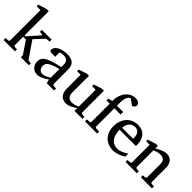

<svg xmlns="http://www.w3.org/2000/svg" viewBox="146 -1714 2704 2704"><g transform="rotate(45 1497.5 -362.5)"><path d="M363.8 0V-39.1L238.8 -227.1H183.1V-64Q183.1 -54.7 189 -48.8Q194.8 -43 204.1 -42L247.1 -39.1V0H20V-39.1L68.8 -42Q78.1 -43 84 -48.8Q89.8 -54.7 89.8 -64V-665H14.2V-698.2L142.1 -736.8H183.1V-255.9H203.1L350.1 -421.9Q354 -426.8 351.3 -432.4Q348.6 -438 341.8 -439L300.8 -442.9V-481.9H495.1V-442.9L431.2 -436L298.8 -294.9L471.2 -44.9L523.9 -39.1V0Z M865.2 -267.1Q797.9 -250 758.3 -233.4Q718.8 -216.8 698.5 -200Q678.2 -183.1 672.6 -165.8Q667 -148.4 667 -129.9Q667 -114.3 672.1 -99.4Q677.2 -84.5 686.8 -72.8Q696.3 -61 710.2 -54Q724.1 -46.9 742.2 -46.9Q762.2 -46.9 783.9 -54.2Q805.7 -61.5 823.7 -70.3Q844.7 -80.6 865.2 -94.2ZM878.4 0 865.2 -59.1Q838.9 -39.1 811 -23.4Q798.8 -16.6 785.2 -10.3Q771.5 -3.9 757.1 1.2Q742.7 6.3 727.8 9.3Q712.9 12.2 698.2 12.2Q670.9 12.2 647.2 2.9Q623.5 -6.3 606 -23.9Q588.4 -41.5 578.4 -66.4Q568.4 -91.3 568.4 -123Q568.4 -141.6 572 -158.2Q575.7 -174.8 586.9 -190.4Q598.1 -206.1 618.4 -220.5Q638.7 -234.9 671.6 -249Q704.6 -263.2 752.2 -277.1Q799.8 -291 865.2 -305.2V-348.1Q865.2 -398.4 842.8 -422.6Q820.3 -446.8 772 -446.8Q745.6 -446.8 727.1 -441.9Q708.5 -437 701.2 -434.1V-347.2H628.4Q621.6 -347.2 615 -348.1Q608.4 -349.1 603 -352.3Q597.7 -355.5 594.5 -361.1Q591.3 -366.7 591.3 -376Q591.3 -406.7 609.9 -429Q628.4 -451.2 658.2 -465.8Q688 -480.5 725.1 -487.3Q762.2 -494.1 799.3 -494.1Q845.7 -494.1 876.2 -482.9Q906.7 -471.7 924.6 -451.7Q942.4 -431.6 949.7 -404.3Q957 -377 957 -344.2V-64Q957 -54.7 963.1 -48.8Q969.2 -43 978 -42L1026.4 -39.1V0Z M1432.1 0V-57.1Q1419.4 -47.4 1401.1 -35.2Q1382.8 -22.9 1361.6 -12.5Q1340.3 -2 1317.1 5.1Q1293.9 12.2 1272 12.2Q1239.7 12.2 1214.1 2.7Q1188.5 -6.8 1170.7 -26.6Q1152.8 -46.4 1143.3 -76.9Q1133.8 -107.4 1133.8 -149.9V-420.9H1064V-455.1L1187 -494.1H1227.1V-168.9Q1227.1 -142.6 1232.2 -121.6Q1237.3 -100.6 1248.8 -85.9Q1260.3 -71.3 1278.8 -63.7Q1297.4 -56.2 1323.7 -56.2Q1338.9 -56.2 1354.5 -59.1Q1370.1 -62 1384.3 -66.7Q1398.4 -71.3 1410.9 -76.4Q1423.3 -81.5 1432.1 -85.9V-420.9H1361.8V-455.1L1483.9 -494.1H1524.9V-64Q1524.9 -54.7 1531.5 -48.8Q1538.1 -43 1546.9 -42L1590.8 -39.1V0Z M2001 -676.8Q2001 -661.6 1994.9 -651.6Q1988.8 -641.6 1980.7 -635.5Q1972.7 -629.4 1965.1 -626.5Q1957.5 -623.5 1954.6 -623Q1953.6 -624 1946.5 -629.2Q1939.5 -634.3 1929.4 -641.4Q1919.4 -648.4 1908 -656.2Q1896.5 -664.1 1886.7 -671.1Q1877 -678.2 1870.1 -682.9Q1863.3 -687.5 1862.8 -688Q1852.1 -682.1 1841.6 -671.4Q1831.1 -660.6 1822.5 -642.6Q1814 -624.5 1808.8 -598.9Q1803.7 -573.2 1803.7 -538.1V-474.1H1927.7V-422.9H1803.7V-64Q1803.7 -54.7 1809.8 -48.8Q1815.9 -43 1824.7 -42L1883.8 -39.1V0H1640.6V-39.1L1689.9 -42Q1698.7 -43 1704.8 -48.8Q1710.9 -54.7 1710.9 -64V-422.9H1647V-458L1710.9 -476.1Q1710.9 -501 1712.6 -520.8Q1714.4 -540.5 1718.5 -557.9Q1722.7 -575.2 1729 -591.6Q1735.4 -607.9 1744.6 -626Q1759.3 -654.3 1778.6 -675Q1797.9 -695.8 1820.1 -709.5Q1842.3 -723.1 1866.5 -730Q1890.6 -736.8 1915 -736.8Q1936 -736.8 1952.1 -731.9Q1968.3 -727.1 1979.2 -718.8Q1990.2 -710.4 1995.6 -699.7Q2001 -689 2001 -676.8Z M2394 -49.8Q2373 -36.6 2350.3 -25.4Q2327.6 -14.2 2303.5 -5.9Q2279.3 2.4 2254.4 7.3Q2229.5 12.2 2204.1 12.2Q2158.7 12.2 2116.7 -3.2Q2074.7 -18.6 2042.7 -49.3Q2010.7 -80.1 1991.5 -126.7Q1972.2 -173.3 1972.2 -235.8Q1972.2 -294.4 1989.7 -342Q2007.3 -389.6 2038.6 -423.6Q2069.8 -457.5 2112.8 -475.8Q2155.8 -494.1 2207 -494.1Q2253.4 -494.1 2288.6 -478.8Q2323.7 -463.4 2347.2 -436.3Q2370.6 -409.2 2382.3 -371.3Q2394 -333.5 2394 -289.1V-275.9Q2394 -268.1 2393.1 -261.2H2068.8Q2068.8 -223.1 2076.9 -185.1Q2085 -147 2104 -116.7Q2123 -86.4 2155.3 -67.6Q2187.5 -48.8 2235.8 -48.8Q2257.3 -48.8 2278.3 -54.4Q2299.3 -60.1 2319.6 -68.8Q2339.8 -77.6 2358.4 -88.6Q2377 -99.6 2394 -110.8ZM2293.9 -328.1Q2293.9 -353 2288.1 -374.3Q2282.2 -395.5 2270.3 -411.1Q2258.3 -426.8 2240 -435.8Q2221.7 -444.8 2196.8 -444.8Q2171.9 -444.8 2150.4 -435.3Q2128.9 -425.8 2112.5 -407.7Q2096.2 -389.6 2086.2 -364Q2076.2 -338.4 2074.2 -306.2H2293.9Z M2754.4 0V-39.1L2796.4 -42Q2805.2 -43 2811.3 -48.8Q2817.4 -54.7 2817.4 -64V-324.2Q2817.4 -371.6 2795.4 -396.2Q2773.4 -420.9 2721.2 -420.9Q2692.4 -420.9 2664.6 -412.8Q2636.7 -404.8 2611.3 -392.1V-64Q2611.3 -54.7 2617.2 -48.8Q2623 -43 2632.3 -42L2674.3 -39.1V0H2448.2V-39.1L2497.1 -42Q2506.3 -43 2512.2 -48.8Q2518.1 -54.7 2518.1 -64V-411.1H2448.2V-443.8L2570.3 -481.9H2611.3V-432.1Q2632.3 -443.8 2654.1 -455.1Q2675.8 -466.3 2697.3 -475.1Q2718.8 -483.9 2738.8 -489Q2758.8 -494.1 2776.4 -494.1Q2841.8 -494.1 2876 -453.6Q2910.2 -413.1 2910.2 -339.8V-64Q2910.2 -54.7 2916.3 -48.8Q2922.4 -43 2931.2 -42L2975.1 -39.1V0Z"/></g></svg>

Font: BabelStone Ogham Pictish
Style: Regular
Weight: 400
Designer: Andrew West
Foundry: BabelStone
Version: Version 1.02 March 14, 2022